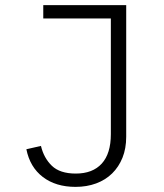

<svg xmlns="http://www.w3.org/2000/svg" viewBox="-20 -718 640 750"><path d="M473 -698V-184Q473 -138 458.5 -102Q444 -66 418 -40.5Q392 -15 355.5 -1.5Q319 12 275 12Q198 12 147.5 -26.5Q97 -65 83 -135L140 -148Q151 -101 182.5 -70.5Q214 -40 276 -40Q342 -40 377.5 -79Q413 -118 413 -194V-646H149V-698Z"/></svg>

Font: IBM Plex Mono Light
Style: Regular
Weight: 300
Monospace: yes
Designer: Mike Abbink, Paul van der Laan, Pieter van Rosmalen
Foundry: Bold Monday
Version: Version 2.3